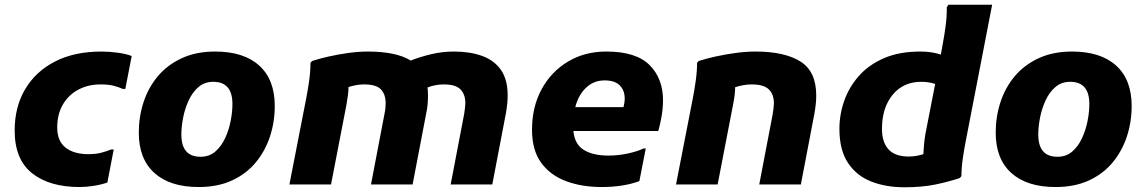

<svg xmlns="http://www.w3.org/2000/svg" viewBox="-20 -780 4841 812"><path d="M42 -228Q42 -328 86.5 -403Q131 -478 213 -520Q295 -562 409 -562Q443 -562 479 -557Q515 -552 537 -543L510 -404H499Q484 -411 462 -417Q440 -423 405 -423Q354 -423 312.5 -401.5Q271 -380 246.5 -339Q222 -298 222 -240Q222 -184 257 -156Q292 -128 354 -128Q385 -128 408 -134Q431 -140 450 -148H461L434 -8Q408 1 376.5 6Q345 11 317 11Q189 11 115.5 -47.5Q42 -106 42 -228Z M567 -219Q567 -286 587 -347.5Q607 -409 647 -457Q687 -505 748 -533.5Q809 -562 890 -562Q1011 -562 1076.5 -502.5Q1142 -443 1142 -332Q1142 -265 1122 -203.5Q1102 -142 1062 -93.5Q1022 -45 961.5 -17Q901 11 820 11Q699 11 633 -48.5Q567 -108 567 -219ZM747 -211Q747 -117 828 -117Q865 -117 890.5 -139Q916 -161 932 -195.5Q948 -230 955.5 -268.5Q963 -307 963 -340Q963 -434 882 -434Q845 -434 819.5 -412Q794 -390 778 -355.5Q762 -321 754.5 -282.5Q747 -244 747 -211Z M1204 0 1275 -364Q1282 -400 1287.5 -439Q1293 -478 1293 -514L1300 -522Q1330 -532 1370 -541Q1410 -550 1453 -556Q1496 -562 1536 -562Q1593 -562 1638.5 -553Q1684 -544 1717 -524Q1758 -540 1804.5 -551Q1851 -562 1900 -562Q1968 -562 2019 -543.5Q2070 -525 2098.5 -484.5Q2127 -444 2127 -376Q2127 -359 2125 -339.5Q2123 -320 2119 -298L2062 0H1886L1943 -298Q1945 -311 1946.5 -323Q1948 -335 1948 -343Q1948 -381 1927.5 -402Q1907 -423 1857 -423Q1821 -423 1788 -410Q1790 -394 1790 -376Q1790 -359 1788.5 -339.5Q1787 -320 1782 -298L1725 0H1549L1606 -298Q1609 -311 1610 -323Q1611 -335 1611 -343Q1611 -381 1591 -402Q1571 -423 1520 -423Q1502 -423 1486 -420Q1470 -417 1454 -412Q1454 -394 1451 -374.5Q1448 -355 1445 -336L1380 0Z M2525 11Q2440 11 2373.5 -14Q2307 -39 2268.5 -92Q2230 -145 2230 -231Q2230 -328 2270.5 -402.5Q2311 -477 2382 -519.5Q2453 -562 2544 -562Q2670 -562 2727 -505Q2784 -448 2784 -356Q2784 -325 2778.5 -291Q2773 -257 2764 -226H2405Q2410 -170 2449 -146Q2488 -122 2553 -122Q2595 -122 2636 -131Q2677 -140 2701 -152H2711L2684 -14Q2652 -2 2611.5 4.5Q2571 11 2525 11ZM2537 -440Q2491 -440 2458.5 -409Q2426 -378 2413 -327H2617Q2619 -336 2620.5 -345Q2622 -354 2622 -363Q2622 -398 2601 -419Q2580 -440 2537 -440Z M2839 0 2910 -364Q2917 -400 2922.5 -439Q2928 -478 2928 -514L2935 -522Q2965 -532 3006 -541Q3047 -550 3091 -556Q3135 -562 3175 -562Q3298 -562 3365 -520Q3432 -478 3432 -376Q3432 -359 3430 -339.5Q3428 -320 3424 -298L3367 0H3191L3248 -298Q3250 -311 3251.5 -323Q3253 -335 3253 -343Q3253 -381 3231.5 -402Q3210 -423 3159 -423Q3140 -423 3122 -419.5Q3104 -416 3089 -411Q3089 -394 3086.5 -375Q3084 -356 3080 -336L3015 0Z M4039 -27Q3991 -11 3935 0.5Q3879 12 3805 12Q3726 12 3664 -12.5Q3602 -37 3566 -91.5Q3530 -146 3530 -235Q3530 -296 3550.5 -354Q3571 -412 3612.5 -459Q3654 -506 3718.5 -534Q3783 -562 3872 -562Q3899 -562 3920.5 -558.5Q3942 -555 3959 -549L3967 -594Q3973 -624 3979 -669Q3985 -714 3984 -749L3991 -760H4176L4065 -187Q4058 -152 4052 -111Q4046 -70 4046 -35ZM3710 -235Q3710 -179 3737.5 -148.5Q3765 -118 3823 -118Q3841 -118 3856.5 -121Q3872 -124 3885 -128Q3886 -148 3888 -170Q3890 -192 3894 -215L3935 -425Q3923 -429 3908.5 -431.5Q3894 -434 3876 -434Q3800 -434 3755 -379Q3710 -324 3710 -235Z M4191 -219Q4191 -286 4211 -347.5Q4231 -409 4271 -457Q4311 -505 4372 -533.5Q4433 -562 4514 -562Q4635 -562 4700.5 -502.5Q4766 -443 4766 -332Q4766 -265 4746 -203.5Q4726 -142 4686 -93.5Q4646 -45 4585.5 -17Q4525 11 4444 11Q4323 11 4257 -48.5Q4191 -108 4191 -219ZM4371 -211Q4371 -117 4452 -117Q4489 -117 4514.5 -139Q4540 -161 4556 -195.5Q4572 -230 4579.5 -268.5Q4587 -307 4587 -340Q4587 -434 4506 -434Q4469 -434 4443.5 -412Q4418 -390 4402 -355.5Q4386 -321 4378.5 -282.5Q4371 -244 4371 -211Z"/></svg>

Font: Kufam
Style: Bold Italic
Weight: 700
Italic angle: -11°
Designer: Artur Schmal
Foundry: Original Type
Version: Version 1.301; ttfautohint (v1.8.3)